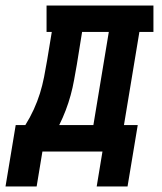

<svg xmlns="http://www.w3.org/2000/svg" viewBox="-69 -550 589 697"><path d="M-49 127 -12 -96H23Q40 -123 53.5 -152.5Q67 -182 76 -211Q85 -240 91 -270.5Q97 -301 102 -331L119 -434H100V-530H488V-434H437L381 -96H431L394 127H282L303 0H85L64 127ZM270 -96 326 -434H229L210 -316Q205 -288 200 -260Q195 -232 187.5 -204.5Q180 -177 169.5 -149.5Q159 -122 146 -96Z"/></svg>

Font: Iosevka Curly Slab Oblique
Style: Bold
Weight: 700
Italic angle: -9°
Monospace: yes
Designer: Belleve Invis
Foundry: Belleve Invis
Version: Version 11.1.0; ttfautohint (v1.8.3)